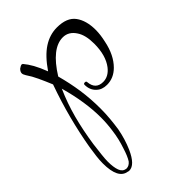

<svg xmlns="http://www.w3.org/2000/svg" viewBox="-155 -306 603 603"><g transform="rotate(-45 147.0 -4.5)"><path d="M55 235Q51 235 50 234Q12 229 12 160Q12 146 14 129.5Q16 113 19 94Q28 41 42.5 -14.5Q57 -70 77 -126Q67 -150 57.5 -170.5Q48 -191 37 -207Q32 -215 32 -220Q32 -227 39 -234Q47 -240 52 -240H53Q53 -239 54 -239H55Q66 -226 75.5 -209Q85 -192 95 -166Q123 -207 151.5 -225.5Q180 -244 212 -244Q256 -244 274.5 -219Q293 -194 293 -152Q293 -131 287 -105Q277 -56 249 -28Q226 -5 196 -5Q174 -5 161 -18Q146 -32 146 -55Q146 -60 152 -60Q158 -60 158 -55Q161 -20 194 -20Q218 -20 236 -43Q259 -73 259 -125Q259 -163 245 -184Q229 -209 203 -209Q154 -209 106 -132Q117 -92 123 -51.5Q129 -11 129 33Q129 56 127 77.5Q125 99 122 119Q115 156 101 188Q80 235 55 235ZM52 224H54Q65 224 74 213Q83 199 91 173Q102 141 106 109Q108 95 109 81.5Q110 68 110 54Q110 -15 87 -97Q67 -52 54.5 -5Q42 42 34 96Q31 120 29 138Q27 156 27 167Q27 192 32.5 207Q38 222 52 224Z"/></g></svg>

Font: Puppies Play
Style: Regular
Weight: 400
Designer: Robert E. Leuschke
Foundry: Robert E. Leuschke
Version: Version 1.010; ttfautohint (v1.8.3)